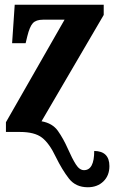

<svg xmlns="http://www.w3.org/2000/svg" viewBox="-20 -556 482 809"><path d="M350 233Q390 233 415.5 208.5Q441 184 441 144Q441 81 377 80Q377 161 334 161Q315 161 299.5 136.5Q284 112 266 71Q247 28 224 -4.5Q201 -37 155 -45L417 -493V-536H42L31 -374H88L95 -403Q105 -444 118.5 -458.5Q132 -473 161 -473H252L5 -41V0H64Q126 0 157 24Q188 48 215 105Q242 160 270.5 196.5Q299 233 350 233Z"/></svg>

Font: Noto Serif ExtraCondensed Extra
Style: Regular
Weight: 800
Width: 3
Designer: Monotype Design Team
Foundry: Monotype Imaging Inc.
Version: Version 1.002